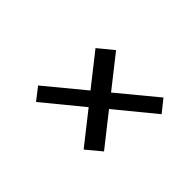

<svg xmlns="http://www.w3.org/2000/svg" viewBox="-66 -716 733 733"><g transform="rotate(45 300.0 -350.0)"><path d="M231 -528 332 -400 487 -528 527 -478 371 -350 472 -222 412 -172 311 -300 155 -172 116 -222 271 -350 170 -478Z"/></g></svg>

Font: Epunda Sans
Style: Italic
Weight: 400
Italic angle: -12.0243°
Designer: Simon Atzbach
Foundry: typofactur
Version: Version 2.204; ttfautohint (v1.8.4.7-5d5b)